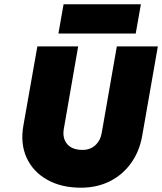

<svg xmlns="http://www.w3.org/2000/svg" viewBox="-20 -866 755 894"><path d="M276 -846H636L612 -710H252ZM154 -650H344L277 -265Q270 -222 293 -195Q316 -168 365 -168Q400 -168 424 -190Q448 -212 454 -249L524 -650H715L642 -233Q629 -160 589.5 -105.5Q550 -51 490.5 -21.5Q431 8 357 8Q265 8 199 -29.5Q133 -67 103.5 -132.5Q74 -198 89 -282Z"/></svg>

Font: Overused Grotesk Black
Style: Italic
Weight: 900
Italic angle: -10°
Version: Version 0.003